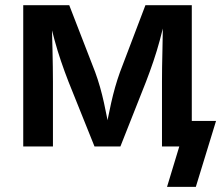

<svg xmlns="http://www.w3.org/2000/svg" viewBox="-20 -566 855 742"><path d="M69.8 0V-545.9H247.6L347.7 -287.6Q357.9 -259.8 366.5 -229.7Q375 -199.7 381.6 -169.7Q388.2 -139.6 393.8 -110.8Q399.4 -82 404.3 -56.6H387.2Q391.6 -81.1 397.2 -109.6Q402.8 -138.2 409.7 -168.7Q416.5 -199.2 425 -229.2Q433.6 -259.3 443.8 -287.6L542 -545.9H721.2V0H606V-250.5Q606 -275.9 606.4 -306.2Q606.9 -336.4 607.7 -369.1Q608.4 -401.9 608.9 -435.1Q609.4 -468.3 609.9 -499.5H619.6Q608.9 -452.6 597.7 -410.9Q586.4 -369.1 573 -329.6Q559.6 -290 544.4 -250.5L445.3 0H345.2L244.6 -250.5Q229 -290.5 215.6 -330.1Q202.1 -369.6 190.7 -411.6Q179.2 -453.6 168.9 -499.5H180.2Q180.2 -471.7 181.2 -439.2Q182.1 -406.7 182.9 -373Q183.6 -339.4 184.1 -308.1Q184.6 -276.9 184.6 -250.5V0ZM625.5 156.2 672.9 0H637.2V-98.6H814.9L736.8 156.2Z"/></svg>

Font: Inter Cardless
Style: Medium
Weight: 500
Designer: Rasmus Andersson
Foundry: rsms
Version: Version 4.001;git-9221beed3